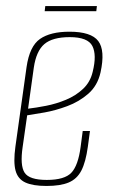

<svg xmlns="http://www.w3.org/2000/svg" viewBox="-20 -607 376 636"><path d="M134 9Q89 9 64 -2.5Q39 -14 31.5 -42Q24 -70 31 -121L68 -385Q78 -454 112.5 -478Q147 -502 210 -502Q282 -502 305.5 -471Q329 -440 313 -367Q303 -323 272.5 -296.5Q242 -270 203 -255.5Q164 -241 127.5 -234.5Q91 -228 70 -225L55 -120Q46 -59 61.5 -35Q77 -11 135 -11Q194 -11 216.5 -35Q239 -59 247 -120L254 -173H278L271 -121Q264 -70 249.5 -42Q235 -14 207.5 -2.5Q180 9 134 9ZM73 -247Q99 -250 132.5 -256.5Q166 -263 198.5 -276.5Q231 -290 255 -312.5Q279 -335 287 -369Q301 -425 286 -454.5Q271 -484 211 -484Q154 -484 127 -461Q100 -438 92 -383ZM128 -570 130 -587H301L299 -570Z"/></svg>

Font: Alumni Sans SC Thin
Style: Italic
Weight: 100
Italic angle: -8°
Designer: Robert E. Leuschke
Foundry: Robert E. Leuschke
Version: Version 1.016